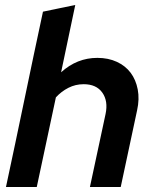

<svg xmlns="http://www.w3.org/2000/svg" viewBox="-20 -753 616 773"><path d="M4 0Q42 -177 78.5 -353Q115 -529 153 -706Q185 -713 218 -719.5Q251 -726 283 -733Q269 -665 254.5 -597.5Q240 -530 226 -462Q290 -520 372 -520Q416 -520 450.5 -504Q485 -488 506 -460Q527 -432 534.5 -393Q542 -354 532 -309L466 0H342L405 -294Q416 -346 392 -380Q368 -414 317 -414Q284 -414 255.5 -399.5Q227 -385 205 -361Q185 -270 166.5 -180.5Q148 -91 128 0Z"/></svg>

Font: Rosa Sans SemiBold
Style: Italic
Weight: 600
Italic angle: -12°
Designer: Pentagram / MCKL
Foundry: Pentagram / MCKL
Version: Version 1.005;September 16, 2019;FontCreator 11.5.0.2425 64-